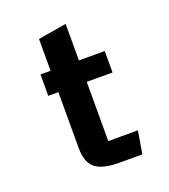

<svg xmlns="http://www.w3.org/2000/svg" viewBox="-106 -621 617 699"><g transform="rotate(-20 202.5 -271.0)"><path d="M239.3 0Q171.9 0 144.5 -23.4Q117.2 -46.9 117.2 -100.1V-317.4H78.1V-400.4H117.2V-523.4L227.1 -542V-400.4H327.1V-317.4H227.1V-87.9H341.8L327.1 0Z"/></g></svg>

Font: Squarish Sans CT
Style: Regular
Weight: 400
Version: Version 0.9